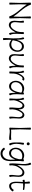

<svg xmlns="http://www.w3.org/2000/svg" viewBox="3039 -3900 1208 7326"><g transform="rotate(90 3643.0 -237.0)"><path d="M683 0C683 -133 672 -267 672 -400C672 -533 683 -667 683 -800C683 -806 666 -812 646 -812C625 -812 608 -806 608 -800C608 -667 619 -533 619 -400C619 -315 615 -231 611 -146C552 -238 473 -333 402 -417C300 -537 207 -665 153 -813C151 -819 134 -818 115 -812C97 -812 80 -806 80 -800C80 -667 91 -533 91 -400C91 -267 80 -133 80 0C80 6 97 12 117 12C138 12 155 6 155 0C155 -133 144 -267 144 -400C144 -485 148 -569 152 -654C211 -562 290 -467 361 -383C463 -263 556 -135 610 13C612 19 629 18 648 12C666 12 683 6 683 0Z M767 -524C789 -441 787 -355 777 -270C763 -156 769 -29 868 15C1000 75 1121 -58 1199 -201C1206 -212 1211 -223 1217 -235C1217 -142 1220 -30 1248 19C1251 24 1268 21 1286 10C1304 0 1316 -13 1313 -19C1270 -93 1269 -181 1269 -267C1269 -356 1280 -444 1280 -533C1280 -540 1264 -545 1243 -545C1222 -545 1205 -540 1205 -533C1205 -428 1204 -319 1153 -226C1092 -114 1001 -7 898 -53C825 -86 819 -179 829 -264C840 -357 855 -484 839 -543C838 -549 820 -550 800 -545C780 -539 765 -530 767 -524Z M1402 -515C1445 -439 1445 -264 1445 -133C1445 -8 1423 118 1434 243C1435 250 1452 254 1473 252C1493 250 1509 243 1509 237C1501 146 1499 55 1498 -37C1499 -44 1501 -56 1503 -67C1560 -20 1628 17 1701 11C1874 -3 1982 -180 1951 -360C1934 -453 1870 -532 1778 -544C1626 -563 1546 -435 1497 -272C1495 -391 1489 -514 1466 -552C1463 -558 1446 -554 1428 -544C1410 -533 1398 -520 1402 -515ZM1533 -111C1527 -116 1519 -116 1512 -113C1548 -304 1603 -490 1769 -469C1834 -461 1888 -415 1899 -351C1924 -211 1833 -75 1695 -64C1637 -59 1578 -73 1533 -111Z M2040 -524C2062 -441 2060 -355 2050 -270C2036 -156 2042 -29 2141 15C2273 75 2394 -58 2472 -201C2479 -212 2484 -223 2490 -235C2490 -142 2493 -30 2521 19C2524 24 2541 21 2559 10C2577 0 2589 -13 2586 -19C2543 -93 2542 -181 2542 -267C2542 -356 2553 -444 2553 -533C2553 -540 2537 -545 2516 -545C2495 -545 2478 -540 2478 -533C2478 -428 2477 -319 2426 -226C2365 -114 2274 -7 2171 -53C2098 -86 2092 -179 2102 -264C2113 -357 2128 -484 2112 -543C2111 -549 2093 -550 2073 -545C2053 -539 2038 -530 2040 -524Z M2782 0C2782 -105 2782 -219 2822 -309C2869 -416 2930 -529 3014 -482C3020 -479 3033 -491 3043 -509C3053 -527 3057 -544 3051 -547C2938 -611 2837 -474 2774 -331C2773 -328 2772 -326 2771 -323C2770 -410 2765 -508 2739 -552C2736 -558 2719 -554 2701 -544C2683 -533 2671 -520 2675 -515C2717 -440 2718 -352 2718 -267C2718 -180 2708 -93 2707 -6C2707 -5 2707 -3 2707 -1V0C2707 6 2724 12 2744 12C2765 12 2782 6 2782 0Z M3617 -19C3575 -93 3574 -181 3574 -267C3574 -356 3585 -444 3585 -533C3585 -540 3568 -545 3547 -545C3527 -545 3510 -540 3510 -533C3510 -527 3510 -521 3510 -514C3450 -547 3382 -563 3314 -552C3143 -521 3037 -349 3068 -173C3085 -79 3147 5 3240 18C3386 40 3470 -80 3521 -236C3521 -143 3524 -30 3552 19C3556 24 3573 21 3591 10C3609 0 3621 -13 3617 -19ZM3251 -56C3184 -66 3131 -116 3120 -182C3095 -321 3188 -453 3327 -478C3391 -489 3458 -484 3512 -451C3513 -441 3513 -432 3514 -422C3477 -229 3418 -31 3251 -56Z M3706 -515C3748 -440 3749 -352 3749 -267C3749 -178 3738 -89 3738 0C3738 6 3755 12 3775 12C3796 12 3813 6 3813 0C3813 -56 3809 -111 3805 -166C3813 -216 3825 -264 3845 -309C3892 -416 3954 -529 4038 -482C4107 -443 4102 -351 4094 -269C4085 -180 4082 -90 4082 0C4082 6 4099 12 4120 12C4141 12 4157 6 4157 0C4157 -37 4154 -74 4151 -110C4157 -179 4170 -247 4197 -309C4244 -416 4306 -529 4390 -482C4459 -443 4454 -351 4446 -269C4437 -177 4424 -43 4435 8C4437 14 4454 16 4474 11C4495 7 4510 -2 4509 -8C4491 -92 4490 -179 4498 -264C4508 -373 4518 -496 4426 -547C4315 -610 4215 -477 4152 -336C4156 -423 4146 -507 4074 -547C3964 -610 3865 -480 3801 -340C3800 -423 3794 -511 3770 -552C3767 -558 3750 -554 3732 -544C3714 -533 3702 -520 3706 -515Z M4851 -800C4851 -667 4863 -533 4863 -400C4863 -267 4851 -133 4851 0C4851 6 4868 12 4889 12C4910 12 4926 6 4926 0V-3C5055 -20 5186 33 5314 11C5321 10 5323 -8 5319 -28C5316 -49 5308 -64 5301 -63C5177 -41 5050 -71 4926 -56C4924 -170 4915 -285 4915 -400C4915 -533 4926 -667 4926 -800C4926 -806 4910 -812 4889 -812C4868 -812 4851 -806 4851 -800Z M5524 -709C5524 -724 5518 -739 5507 -749C5497 -760 5483 -766 5468 -766C5453 -766 5438 -760 5428 -749C5417 -739 5411 -724 5411 -709C5411 -694 5417 -680 5428 -670C5438 -659 5453 -653 5468 -653C5483 -653 5497 -659 5507 -670C5518 -680 5524 -694 5524 -709ZM5431 -541C5415 -461 5415 -358 5415 -267C5415 -168 5415 -63 5462 19C5465 24 5482 21 5500 10C5518 0 5530 -13 5527 -19C5484 -94 5467 -180 5467 -267C5467 -342 5487 -440 5504 -526C5506 -532 5490 -541 5470 -545C5450 -549 5432 -547 5431 -541Z M6063 -540C6062 -532 6061 -524 6060 -516C6000 -548 5934 -563 5867 -552C5696 -521 5590 -349 5621 -173C5638 -79 5700 5 5793 18C5932 39 6014 -68 6066 -213C6072 -149 6077 -84 6074 -20C6071 66 6045 151 5985 211C5893 302 5742 290 5679 181C5676 176 5659 179 5641 190C5623 200 5611 213 5615 219C5702 370 5912 390 6038 264C6110 192 6122 85 6127 -18C6133 -188 6108 -359 6137 -527C6138 -533 6123 -541 6102 -545C6082 -549 6065 -546 6063 -540ZM5804 -56C5737 -66 5684 -116 5673 -182C5648 -321 5741 -453 5880 -478C5940 -488 6002 -484 6054 -457C6053 -425 6053 -393 6055 -361C6017 -189 5953 -34 5804 -56Z M6187 -781C6252 -668 6242 -532 6231 -402C6220 -267 6208 -128 6220 3C6220 10 6237 14 6258 12C6279 10 6295 3 6294 -3C6292 -33 6289 -62 6287 -92C6294 -167 6310 -241 6347 -307C6408 -419 6499 -527 6602 -480C6675 -447 6681 -354 6671 -270C6660 -176 6645 -50 6661 10C6662 16 6680 17 6700 11C6720 6 6735 -3 6733 -10C6711 -92 6713 -179 6723 -264C6737 -377 6731 -504 6632 -549C6500 -608 6379 -476 6301 -333C6292 -318 6285 -302 6279 -287C6279 -324 6280 -361 6283 -398C6295 -542 6310 -719 6252 -819C6249 -824 6232 -821 6214 -810C6196 -800 6184 -787 6187 -781Z M6860 -496C6881 -500 6902 -504 6924 -507C6923 -456 6920 -405 6916 -354C6900 -175 6926 19 7075 19C7164 19 7241 -37 7285 -115C7289 -120 7277 -133 7259 -144C7241 -154 7224 -158 7221 -152C7189 -98 7137 -56 7075 -56C6959 -56 6956 -211 6968 -350C6973 -401 6977 -457 6981 -513C7056 -520 7130 -520 7204 -507C7215 -505 7227 -515 7229 -530C7232 -544 7225 -557 7213 -559C7138 -573 7061 -582 6985 -582C6988 -653 6987 -720 6979 -767C6978 -773 6960 -775 6940 -772C6919 -768 6904 -760 6905 -753C6915 -696 6921 -638 6923 -580C6897 -578 6872 -575 6846 -570C6840 -569 6838 -552 6841 -531C6845 -511 6853 -495 6860 -496Z"/></g></svg>

Font: Nupuram Light
Style: Regular
Weight: 300
Designer: Santhosh Thottingal (santhosh.thottingal@gmail.com)
Foundry: SMC
Version: Version 1.000